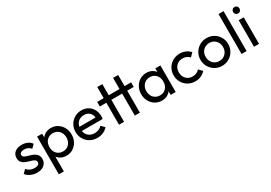

<svg xmlns="http://www.w3.org/2000/svg" viewBox="29 -1744 4196 2973"><g transform="rotate(-30 2127.5 -257.5)"><path d="M216.5 10Q177.2 10 141.4 -0.5Q105.5 -11 75.8 -30.2Q46 -49.5 23.8 -76.5L81.5 -134.5Q107.8 -103 141.9 -87.5Q176 -72 218.2 -72Q260.2 -72 283 -86.4Q305.8 -100.8 305.8 -127.2Q305.8 -153.2 287.4 -167.8Q269 -182.2 239.9 -191.6Q210.8 -201 178.5 -210.2Q146.2 -219.5 117.1 -234.5Q88 -249.5 69.6 -275.9Q51.2 -302.2 51.2 -345Q51.2 -388 71.9 -419.2Q92.5 -450.5 130.4 -467.8Q168.2 -485 220.8 -485Q276.5 -485 320.1 -465.2Q363.8 -445.5 392 -406.5L334.2 -348.8Q313.5 -375.2 284.2 -389.1Q255 -403 217.8 -403Q179 -403 158.2 -389.2Q137.5 -375.5 137.5 -352Q137.5 -328.2 155.9 -315Q174.2 -301.8 203.4 -293Q232.5 -284.2 264.8 -274.8Q297 -265.2 326.1 -249.2Q355.2 -233.2 373.6 -206.2Q392 -179.2 392 -135Q392 -68.2 344.6 -29.1Q297.2 10 216.5 10Z M742.8 10Q688.5 10 645.4 -12.6Q602.2 -35.2 576.2 -75.1Q550.2 -115 547.2 -166.2V-309Q550.2 -360.8 576.8 -400.5Q603.2 -440.2 646.5 -462.6Q689.8 -485 742.8 -485Q808 -485 860.2 -452Q912.5 -419 942.9 -363Q973.2 -307 973.2 -236.5Q973.2 -167 943 -111.1Q912.8 -55.2 860.4 -22.6Q808 10 742.8 10ZM727.8 -75.2Q772.8 -75.2 807 -95.9Q841.2 -116.5 860.9 -153.2Q880.5 -190 880.5 -237.5Q880.5 -285.2 860.9 -321.9Q841.2 -358.5 807.1 -379.1Q773 -399.8 728.5 -399.8Q684 -399.8 649.8 -379.1Q615.5 -358.5 596.5 -321.9Q577.5 -285.2 577.5 -237.2Q577.5 -189.8 596.4 -153.1Q615.2 -116.5 649.4 -95.9Q683.5 -75.2 727.8 -75.2ZM492.8 199V-475H583V-350.2L566.2 -234.8L583 -119.2V199Z M1294.8 10Q1223.5 10 1166.8 -22.2Q1110 -54.5 1077 -110.9Q1044 -167.2 1044 -237.8Q1044 -308 1076.4 -363.9Q1108.8 -419.8 1164.5 -452.4Q1220.2 -485 1288.8 -485Q1354.5 -485 1405 -454.9Q1455.5 -424.8 1484.4 -372Q1513.2 -319.2 1513.2 -251.5Q1513.2 -241.5 1512 -230Q1510.8 -218.5 1508 -204H1107.2V-278.8H1460.2L1427.2 -250Q1426.8 -297.8 1410 -331.5Q1393.2 -365.2 1362.2 -383.6Q1331.2 -402 1287 -402Q1240.5 -402 1205.9 -381.9Q1171.2 -361.8 1152.1 -325.8Q1133 -289.8 1133 -240.5Q1133 -190.8 1153.1 -153.2Q1173.2 -115.8 1210 -95.1Q1246.8 -74.5 1295 -74.5Q1334.8 -74.5 1368.5 -88.8Q1402.2 -103 1425.8 -130.8L1483.5 -72.2Q1449.5 -32.2 1400.1 -11.1Q1350.8 10 1294.8 10Z M1683.8 0V-674H1774.2V0ZM1567 -393.2V-475H2173.8V-393.2ZM1966.8 0V-674H2057.2V0Z M2449.2 10Q2383.5 10 2330.8 -22.6Q2278 -55.2 2247.4 -111.1Q2216.8 -167 2216.8 -236.5Q2216.8 -306.8 2247.4 -362.8Q2278 -418.8 2330.6 -451.9Q2383.2 -485 2448.8 -485Q2503.2 -485 2545.8 -462.5Q2588.2 -440 2614.1 -400.2Q2640 -360.5 2642.8 -309V-166.2Q2639.8 -114.8 2614.2 -74.9Q2588.8 -35 2546.1 -12.5Q2503.5 10 2449.2 10ZM2463.8 -75.2Q2531 -75.2 2571.9 -120.4Q2612.8 -165.5 2612.8 -237.2Q2612.8 -285.5 2594.1 -322.1Q2575.5 -358.8 2541.9 -379.2Q2508.2 -399.8 2463.2 -399.8Q2418.2 -399.8 2383.8 -379Q2349.2 -358.2 2329.4 -321.6Q2309.5 -285 2309.5 -237.5Q2309.5 -190 2329.4 -153.4Q2349.2 -116.8 2384 -96Q2418.8 -75.2 2463.8 -75.2ZM2607.2 0V-127.5L2623.8 -243.8L2607.2 -358.5V-475H2697.5V0Z M3046.2 10Q2976.2 10 2919.8 -22.8Q2863.2 -55.5 2830.6 -112Q2798 -168.5 2798 -238Q2798 -308 2830.6 -363.9Q2863.2 -419.8 2919.8 -452.4Q2976.2 -485 3046.2 -485Q3100.8 -485 3148 -464.2Q3195.2 -443.5 3228.5 -405.2L3169.2 -345.2Q3146.8 -371.2 3115.1 -384.8Q3083.5 -398.2 3046.2 -398.2Q3001 -398.2 2965.8 -377.5Q2930.5 -356.8 2910.6 -321Q2890.8 -285.2 2890.8 -238Q2890.8 -191.2 2910.6 -154.9Q2930.5 -118.5 2965.8 -97.6Q3001 -76.8 3046.2 -76.8Q3083.8 -76.8 3115.5 -90.2Q3147.2 -103.8 3170 -130L3229.2 -70Q3195.8 -31.5 3148.2 -10.8Q3100.8 10 3046.2 10Z M3525.5 10Q3456.2 10 3400.1 -23.1Q3344 -56.2 3311 -112.8Q3278 -169.2 3278 -238.8Q3278 -308 3311 -363.5Q3344 -419 3400.1 -452Q3456.2 -485 3525.5 -485Q3595.2 -485 3651.4 -452.4Q3707.5 -419.8 3740.5 -363.9Q3773.5 -308 3773.5 -238.8Q3773.5 -169 3740.5 -112.6Q3707.5 -56.2 3651.4 -23.1Q3595.2 10 3525.5 10ZM3525.5 -76.8Q3570.8 -76.8 3605.9 -97.6Q3641 -118.5 3660.9 -155.4Q3680.8 -192.2 3680.8 -239Q3680.8 -285.2 3660.5 -321Q3640.2 -356.8 3605.5 -377.5Q3570.8 -398.2 3525.5 -398.2Q3481 -398.2 3445.8 -377.5Q3410.5 -356.8 3390.6 -321Q3370.8 -285.2 3370.8 -238.8Q3370.8 -192 3390.6 -155.2Q3410.5 -118.5 3445.8 -97.6Q3481 -76.8 3525.5 -76.8Z M3874.8 0V-714H3965V0Z M4097.5 0V-475H4187.8V0ZM4142.5 -569.8Q4118.2 -569.8 4102.1 -586.5Q4086 -603.2 4086 -627.5Q4086 -652 4102.1 -668.5Q4118.2 -685 4142.5 -685Q4167.8 -685 4183.6 -668.5Q4199.5 -652 4199.5 -627.5Q4199.5 -603.2 4183.6 -586.5Q4167.8 -569.8 4142.5 -569.8Z"/></g></svg>

Font: Marine Company Thin
Style: Regular
Weight: 100
Designer: Rodrigo Fuenzalida
Foundry: fragTYPE
Version: Version 1.000